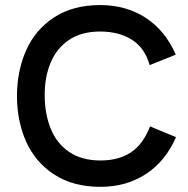

<svg xmlns="http://www.w3.org/2000/svg" viewBox="-20 -721 737 751"><path d="M46.4 -345.2Q46.4 -443.4 82.3 -524.2Q118.2 -605 191.7 -653.1Q265.1 -701.2 372.1 -701.2Q473.1 -701.2 549.8 -651.4Q626.5 -601.6 667.5 -507.3L565.4 -466.3Q546.4 -534.2 495.4 -565.9Q444.3 -597.7 371.1 -597.7Q298.3 -597.7 249.8 -564.7Q201.2 -531.7 178 -475.8Q154.8 -419.9 154.8 -350.1Q154.8 -276.4 178 -218.5Q201.2 -160.6 250.2 -127Q299.3 -93.3 373 -93.3Q443.8 -93.3 491.7 -124.8Q539.6 -156.2 566.9 -226.6L668.5 -184.6Q627.9 -90.8 551 -40.5Q474.1 9.8 373 9.8Q266.1 9.8 192.4 -38.1Q118.7 -85.9 82.5 -166.5Q46.4 -247.1 46.4 -345.2Z"/></svg>

Font: Acari Sans SemiBold
Style: Regular
Weight: 600
Designer: Alfredo Marco Pradil and Stefan Peev
Foundry: Hanken Design Co.
Version: Version 1.045;January 11, 2019;FontCreator 11.5.0.2425 64-bi